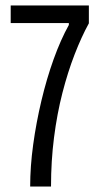

<svg xmlns="http://www.w3.org/2000/svg" viewBox="-20 -680 368 700"><path d="M90 0Q90 -73 101 -153Q112 -233 131 -313Q150 -393 175.5 -464Q201 -535 231 -589V-596H19V-660H304V-595Q277 -546 252 -481.5Q227 -417 207.5 -341Q188 -265 177 -179Q166 -93 166 0Z"/></svg>

Font: Bricolage Grotesque 24pt Condensed Light
Style: Regular
Weight: 300
Width: 3
Designer: Mathieu Triay
Foundry: Atelier Triay
Version: Version 1.001;gftools[0.9.33.dev8+g029e19f]